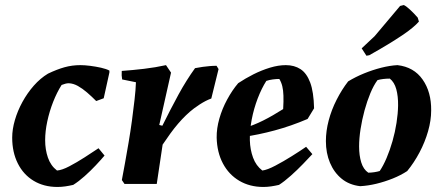

<svg xmlns="http://www.w3.org/2000/svg" viewBox="-20 -730 1758 762"><path d="M208 12Q154.1 12 113.5 -12.5Q72.9 -37 50.7 -81.4Q28.4 -125.8 28.4 -183.9Q28.4 -216.8 39.1 -253.5Q49.8 -290.3 69.1 -325.5Q88.4 -360.7 114.2 -390.1Q140.1 -419.4 170.4 -437.7Q206 -454.7 236 -463.1Q266 -471.5 299.2 -471.5Q316 -471.5 338.1 -468.7Q360.1 -465.9 381.2 -461.2Q402.3 -456.4 414.2 -449.9V-442.4L391.6 -340L361.8 -329Q344.2 -346.8 325.8 -362.7Q307.4 -378.6 289 -388.9Q270.6 -399.1 252.7 -399.6Q246 -399.6 239.2 -397.7Q232.4 -395.9 224.5 -392.8Q205.9 -363.6 191 -325.8Q176.2 -288.1 167.7 -248.5Q159.2 -208.9 159.2 -173.4Q159.2 -136.4 170.2 -104.4Q181.2 -72.4 206.3 -53.2Q226.2 -54.8 255.3 -70.1Q284.3 -85.3 315.5 -105.3Q346.8 -125.2 371 -141.7L394.9 -112.6Q381 -96.2 360.1 -73.9Q339.2 -51.6 315.8 -30.8Q292.4 -9.9 270.5 3.8Q254.9 7.4 239.3 9.7Q223.7 12 208 12Z M474.1 0 463.6 -15.5Q469.1 -44.3 476.1 -82.9Q483.1 -121.5 490.4 -164.7Q497.7 -207.8 503.6 -251Q509.4 -294.3 513.9 -333.7Q518.5 -373.2 519.5 -403.6L464.8 -414.7Q461.8 -430.5 463.2 -448.5Q505.8 -451.5 551.8 -456.9Q597.7 -462.4 638.8 -471.5L658.8 -441.8L612.1 -234L624.3 -231Q640.5 -263.2 656.3 -294.2Q672.2 -325.1 688.3 -354.5Q704.3 -383.9 720.9 -410.2Q737.5 -436.6 754.1 -459.5Q770.7 -462.9 784.3 -464.6Q797.9 -466.4 811.4 -467.6Q824.8 -468.9 839.4 -468.9L847.4 -455.9L818.6 -339Q807.6 -335.1 796.1 -329.2Q784.7 -323.3 773.2 -315.9Q761.8 -308.5 749.8 -299.6Q733.7 -287.5 718.1 -272.4Q702.4 -257.3 686.8 -239.1Q671.2 -220.9 656.1 -200.1Q641 -179.3 625.4 -156L602.1 0Z M1025.2 12Q971.2 12 929.7 -12.5Q888.2 -37 864.8 -81.1Q841.3 -125.3 839.9 -183.9Q839.4 -220 850.5 -259.1Q861.6 -298.3 881.6 -335.1Q901.5 -372 925.3 -399.9Q953.9 -418.9 985.9 -435.1Q1018 -451.2 1051.3 -461.4Q1084.7 -471.5 1114.4 -471.5Q1148.3 -471.5 1172.8 -455.5Q1197.2 -439.5 1211.1 -402.4Q1225 -365.3 1226.5 -300.1L1200.8 -257.9Q1135.2 -229.9 1070.5 -212.5Q1005.9 -195 944.1 -186.3L944.5 -220Q986.6 -232.7 1024.1 -251.5Q1061.6 -270.3 1103.8 -297.1Q1105.7 -328.8 1104.9 -350.4Q1104.2 -372.1 1100.4 -387.6Q1096.7 -403.1 1088.6 -416.6Q1076.6 -416.6 1062.8 -414.8Q1048.9 -413 1037 -408.9Q1018.3 -379.7 1002.7 -339.2Q987.2 -298.6 978.9 -255.2Q970.7 -211.8 971.6 -173.4Q972.6 -136.4 984.3 -104.4Q996 -72.4 1021.1 -53.2Q1041 -55.8 1072.7 -72.5Q1104.4 -89.1 1137.7 -110Q1171.1 -130.9 1194.9 -147.4L1219.7 -118.3Q1205.3 -102.8 1182.5 -79.1Q1159.7 -55.4 1134.2 -32.7Q1108.7 -9.9 1087.2 3.8Q1071.6 7.4 1056 9.7Q1040.4 12 1025.2 12Z M1409.4 8.9Q1365.9 3.9 1335.8 -20.8Q1305.8 -45.4 1289.6 -84Q1273.4 -122.6 1273.4 -169.9Q1273.4 -210 1284.5 -252.1Q1295.6 -294.2 1316 -334.2Q1336.3 -374.2 1361.7 -407Q1391.3 -425 1424.9 -438.7Q1458.5 -452.4 1492.9 -461.2Q1527.4 -469.9 1557.3 -471.5Q1622.5 -464.1 1657.3 -414.3Q1692.1 -364.6 1691.2 -291.7Q1691.2 -252.1 1678.9 -209.1Q1666.6 -166 1645 -125.2Q1623.5 -84.5 1596.1 -51.1Q1571.3 -34.7 1539.2 -21.7Q1507 -8.8 1473.6 -0.7Q1440.2 7.3 1409.4 8.9ZM1441.6 -44.7Q1453.5 -44.7 1466.1 -46.7Q1478.7 -48.7 1487 -51.3Q1501.2 -72.2 1514.3 -103Q1527.4 -133.8 1537.7 -169.8Q1548 -205.8 1553.7 -242.5Q1559.4 -279.2 1559.9 -311Q1560.4 -348.4 1552.7 -376.2Q1545 -403.9 1527.1 -418Q1513.7 -418 1501 -416.5Q1488.4 -415 1478.2 -412Q1463 -391.6 1449.9 -360.1Q1436.8 -328.5 1426.7 -291.6Q1416.7 -254.6 1411 -217.9Q1405.2 -181.1 1405.2 -148.8Q1405.2 -112.9 1413.7 -85.4Q1422.2 -57.8 1441.6 -44.7ZM1434.3 -508.8 1415.4 -538.2 1466.7 -586.3 1567.9 -706.4 1582.4 -710Q1591.1 -706.7 1607.4 -691.6Q1623.7 -676.4 1637.8 -660.1L1642.6 -644.4Q1633.6 -633.9 1617 -620Q1600.5 -606 1576 -589.7Q1551.6 -573.3 1519.2 -553.6Q1486.8 -533.9 1445.5 -510.8Z"/></svg>

Font: Labrada
Style: Italic
Weight: 400
Italic angle: -7°
Designer: Mercedes Jáuregui
Foundry: Omnibus-Type Team
Version: Version 1.000